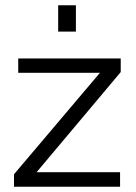

<svg xmlns="http://www.w3.org/2000/svg" viewBox="-20 -710 518 730"><path d="M268.6 -689.9V-589.8H201.2V-689.9ZM439 -487.8V-436L119.1 -55.2H436.5V0H33.2V-47.4L359.9 -433.1H49.3V-487.8Z"/></svg>

Font: HK Grotesk Legacy
Style: Regular
Weight: 400
Designer: Alfredo Marco Pradil
Foundry: Hanken Design Co.
Version: Version 2.022;PS 002.022;hotconv 1.0.88;makeotf.lib2.5.64775